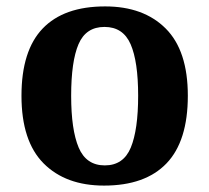

<svg xmlns="http://www.w3.org/2000/svg" viewBox="-20 -569 653 599"><path d="M304.6 10Q185 10 116 -59.3Q47 -128.7 47 -270.3Q47 -411 113.1 -480Q179.2 -549 308 -549Q428 -549 497 -480Q566 -411 566 -270.3Q566 -128.7 499.5 -59.3Q433 10 304.6 10ZM307 -53Q365 -53 388 -108.5Q411 -164 411 -270.5Q411 -377 387.5 -431Q364 -485 306 -485Q248 -485 225 -431.2Q202 -377.5 202 -270Q202 -164 225.5 -108.5Q249 -53 307 -53Z"/></svg>

Font: Noto Serif NP Hmong
Style: Regular
Weight: 400
Designer: Dalton Maag Ltd
Foundry: Dalton Maag Ltd
Version: Version 1.001